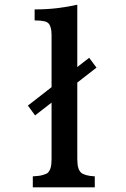

<svg xmlns="http://www.w3.org/2000/svg" viewBox="-20 -800 540 820"><path d="M310.1 -122.1Q310.1 -97.2 314.5 -83Q318.8 -68.8 327.1 -62Q334 -56.2 348.6 -52Q363.3 -47.9 384.8 -46.9V0H120.1V-46.9Q147 -47.9 163.3 -52.7Q179.7 -57.6 184.1 -62Q192.4 -70.3 196.3 -83.5Q200.2 -96.7 200.2 -120.1V-361.8L129.9 -307.1L99.1 -349.1L200.2 -427.7V-649.9Q200.2 -685.1 188 -699.2Q182.1 -706.1 169.4 -709.2Q156.7 -712.4 127.9 -712.9V-759.8Q178.7 -759.8 223.6 -765.1Q268.6 -770.5 310.1 -779.8V-513.7L360.8 -553.2L392.1 -511.2L310.1 -447.3Z"/></svg>

Font: BIZ UDMincho
Style: Bold
Weight: 700
Monospace: yes
Designer: TypeBank Co., Ltd.
Foundry: Morisawa Inc.
Version: Version 1.06